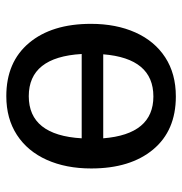

<svg xmlns="http://www.w3.org/2000/svg" viewBox="-4 -576 591 624"><g transform="rotate(90 292.0 -263.5)"><path d="M527 -264Q527 -182 499 -119.5Q471 -57 418 -22.5Q365 12 292 12Q181 12 119 -62Q57 -136 57 -263Q57 -345 85 -407.5Q113 -470 166 -504.5Q219 -539 293 -539Q404 -539 465.5 -465Q527 -391 527 -264ZM156 -303H429Q416 -466 293 -466Q169 -466 156 -303ZM429 -233H155Q165 -61 292 -61Q419 -61 429 -233Z"/></g></svg>

Font: Fira GO
Style: Regular
Weight: 400
Designer: Carrois Corporate
Foundry: Carrois Corporate GbR
Version: Version 0.300